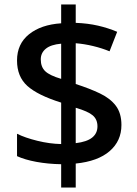

<svg xmlns="http://www.w3.org/2000/svg" viewBox="-20 -779 612 857"><path d="M253 -46Q194 -47 142.5 -56.5Q91 -66 56 -82V-182Q92 -164 147 -150.5Q202 -137 253 -136V-321Q148 -354 102 -395.5Q56 -437 56 -509Q56 -583 109.5 -626Q163 -669 253 -675V-759H318V-677Q372 -675 417.5 -664.5Q463 -654 503 -637L469 -550Q435 -564 395.5 -573.5Q356 -583 318 -586V-404Q380 -384 426 -362Q472 -340 497 -307Q522 -274 522 -221Q522 -150 469.5 -104.5Q417 -59 318 -49V58H253ZM253 -584Q207 -580 184.5 -561.5Q162 -543 162 -514Q162 -480 182 -461Q202 -442 253 -427ZM318 -140Q368 -146 391.5 -165Q415 -184 415 -215Q415 -246 394 -264Q373 -282 318 -298Z"/></svg>

Font: Noto Sans Sora Sompeng Medium
Style: Regular
Weight: 500
Designer: Monotype Design Team. David Williams.
Foundry: Monotype Imaging Inc.
Version: Version 2.101; ttfautohint (v1.8.4.7-5d5b)